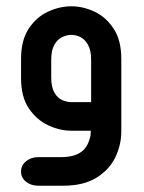

<svg xmlns="http://www.w3.org/2000/svg" viewBox="-20 -416 457 611"><path d="M269 0H207Q170 0 133 -17.5Q96 -35 71.5 -71.5Q47 -108 47 -167V-229Q47 -288 71.5 -325Q96 -362 133 -379Q170 -396 207 -396Q244 -396 280.5 -379Q317 -362 341.5 -325Q366 -288 366 -229V2Q366 45 347 84.5Q328 124 287 149.5Q246 175 181 175H102Q79 175 63 162.5Q47 150 47 130Q47 110 63 97Q79 84 102 84H173Q201 84 219 77.5Q237 71 247 60Q257 49 261.5 37Q266 25 268 16ZM270 -91V-226Q270 -256 260 -273.5Q250 -291 236 -298Q222 -305 207 -305Q193 -305 178 -298Q163 -291 153 -273.5Q143 -256 143 -226V-170Q143 -139 153 -121.5Q163 -104 178 -97.5Q193 -91 207 -91Z"/></svg>

Font: Beiruti SemiBold
Style: Regular
Weight: 600
Designer: Arlette Boutros
Foundry: Boutros
Version: Version 1.41